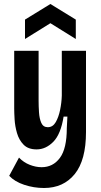

<svg xmlns="http://www.w3.org/2000/svg" viewBox="-20 -782 504 960"><path d="M200 158Q149 158 101 142Q53 126 26 97L75 6Q98 30 128.5 42Q159 54 188 54Q245 54 279.5 7.5Q314 -39 314 -141L317 -199H298Q284 -111 246.5 -73Q209 -35 163 -35Q121 -35 98 -58.5Q75 -82 65 -116.5Q55 -151 53 -185Q51 -219 51 -239V-528H173V-278Q173 -251 175 -220Q177 -189 186.5 -167.5Q196 -146 219 -146Q244 -146 258.5 -171Q273 -196 280.5 -232.5Q288 -269 289 -304V-528H410V-122Q410 19 353.5 88.5Q297 158 200 158ZM105 -587V-684L232 -762L359 -684V-587L232 -666Z"/></svg>

Font: Bricolage Grotesque 10pt Condensed SemiBold
Style: Regular
Weight: 600
Width: 3
Designer: Mathieu Triay
Foundry: Atelier Triay
Version: Version 1.000; ttfautohint (v1.8.4.7-5d5b);gftools[0.9.32]